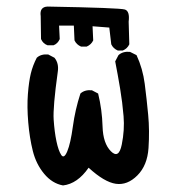

<svg xmlns="http://www.w3.org/2000/svg" viewBox="-20 -573 540 585"><path d="M172 -8Q139 -14 114.5 -43.5Q90 -73 80 -113Q70 -153 66 -200.5Q62 -248 65 -286.5Q68 -325 74 -349.5Q80 -374 92 -397Q105 -409 127 -407L146 -397Q160 -380 156 -354Q141 -246 143.5 -208.5Q146 -171 152 -142.5Q158 -114 166.5 -101Q175 -88 185 -112Q195 -136 202 -187.5Q209 -239 225 -288Q238 -300 260 -298L279 -288Q291 -239 292.5 -187.5Q294 -136 318 -112Q342 -88 351 -132.5Q360 -177 356.5 -219Q353 -261 346 -303Q339 -345 331 -386L341 -405Q354 -417 376 -415L396 -405Q415 -364 421 -317.5Q427 -271 431.5 -223Q436 -175 432.5 -122Q429 -69 398.5 -38.5Q368 -8 333 -13Q298 -18 250 -62Q216 -13 172 -8ZM339 -419Q325 -425 319 -438L313 -489L262 -493L264 -450Q258 -437 244 -431H227Q213 -437 207 -450L205 -495H160L162 -454Q156 -440 143 -435H125Q111 -440 105 -454L104 -524Q100 -552 125 -553Q345 -549 360.5 -544Q376 -539 372 -507L374 -438Q368 -425 354 -419Z"/></svg>

Font: Kosefont JP
Style: Regular
Weight: 400
Designer: Nozomi Seto 瀬戸のぞみ
Version: Version 3.00;June 19, 2020